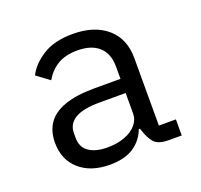

<svg xmlns="http://www.w3.org/2000/svg" viewBox="-100 -640 800 764"><g transform="rotate(-20 300.0 -258.0)"><path d="M495 0Q450 0 433 -20.5Q416 -41 405 -76L403 -82H398Q382 -39 344 -13.5Q306 12 243 12Q162 12 114 -30.5Q66 -73 66 -145Q66 -193 89 -226.5Q112 -260 161.5 -277.5Q211 -295 288 -295H398V-346Q398 -402 366 -431Q334 -460 275 -460Q223 -460 190 -439.5Q157 -419 137 -384L83 -424Q103 -465 152 -496.5Q201 -528 280 -528Q371 -528 424.5 -482Q478 -436 478 -354V-68H550V0ZM257 -56Q298 -56 330 -68Q362 -80 380 -101Q398 -122 398 -149V-235H288Q217 -235 183.5 -214.5Q150 -194 150 -156V-135Q150 -95 179 -75.5Q208 -56 257 -56Z"/></g></svg>

Font: Lilex
Style: Regular
Weight: 400
Monospace: yes
Designer: Mike Abbink, Paul van der Laan, Pieter van Rosmalen, Mikhael Khrustik
Foundry: Mikhael Khrustik
Version: Version 2.510